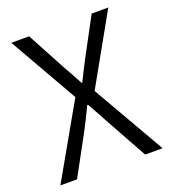

<svg xmlns="http://www.w3.org/2000/svg" viewBox="-134 -832 831 932"><g transform="rotate(-20 281.5 -366.0)"><path d="M18 0H104L215 -204C234 -240 253 -277 274 -322H278C303 -277 324 -240 343 -204L456 0H546L331 -374L532 -732H446L342 -538C324 -505 310 -475 289 -433H285C262 -475 246 -505 227 -538L123 -732H31L233 -378Z"/></g></svg>

Font: Noto Sans CJK HK DemiLight
Style: Regular
Weight: 350
Designer: Ryoko NISHIZUKA 西塚涼子 (kana, bopomofo & ideographs); Paul D. Hunt (Latin, Greek & Cyrillic); Sandoll Communications 산돌커뮤니
Foundry: Adobe
Version: Version 2.004;hotconv 1.0.118;makeotfexe 2.5.65603